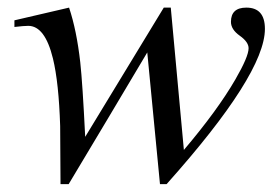

<svg xmlns="http://www.w3.org/2000/svg" viewBox="-20 -462 707 494"><path d="M661.6 -387.7Q661.6 -271.5 408.7 11.7H391.6L358.9 -327.1Q258.3 -157.7 156.7 11.7H135.7Q135.3 -63 134.8 -137.7Q131.3 -249.5 116.2 -311.5Q95.7 -395.5 52.7 -395.5Q41.5 -395.5 17.1 -392.6V-409.7L157.7 -442.4Q177.2 -384.3 186.5 -301.8Q192.4 -248 199.2 -109.9L401.4 -442.4H419.4Q419.4 -440.9 453.1 -76.2Q539.6 -178.2 585.4 -257.3Q619.6 -316.4 619.6 -337.9Q619.6 -354 596.9 -370.1Q574.2 -386.2 574.2 -405.8Q574.2 -442.4 613.8 -442.4Q661.6 -442.4 661.6 -387.7Z"/></svg>

Font: Dai Banna SIL Book
Style: Oblique
Weight: 400
Italic angle: -11°
Designer: Victor Gaultney
Foundry: SIL International
Version: Version 2.000